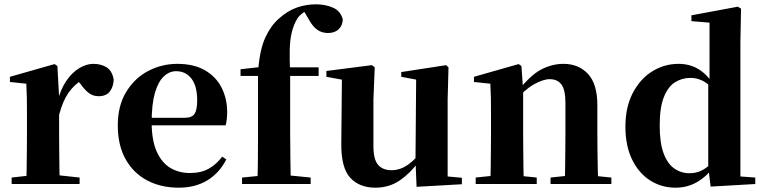

<svg xmlns="http://www.w3.org/2000/svg" viewBox="-20 -853 3547 890"><path d="M34 0V-30L141 -42H239L349 -30V0ZM102 0Q103 -26 103.5 -68Q104 -110 104.5 -156Q105 -202 105 -236V-316Q105 -366 104.5 -397.5Q104 -429 102 -465L26 -473V-497L233 -556L246 -547L254 -404V-403V-236Q254 -202 254.5 -156Q255 -110 255.5 -68Q256 -26 257 0ZM254 -321 218 -383H247Q261 -440 288 -479Q315 -518 348 -537.5Q381 -557 413 -557Q448 -557 474 -541Q500 -525 507 -484Q506 -452 489.5 -429.5Q473 -407 437 -407Q411 -407 391.5 -422Q372 -437 353 -464L330 -491L364 -485Q324 -461 297.5 -423Q271 -385 254 -321Z M809 17Q726 17 662.5 -16.5Q599 -50 562.5 -114.5Q526 -179 526 -272Q526 -363 565 -427Q604 -491 667 -524Q730 -557 802 -557Q878 -557 929.5 -527.5Q981 -498 1007 -447Q1033 -396 1033 -333Q1033 -299 1026 -272H590V-307H836Q870 -307 882 -325.5Q894 -344 894 -388Q894 -454 867.5 -488.5Q841 -523 796 -523Q765 -523 739 -498.5Q713 -474 698 -422Q683 -370 683 -286Q683 -204 706 -151.5Q729 -99 769 -75Q809 -51 860 -51Q913 -51 948.5 -71.5Q984 -92 1010 -127L1029 -114Q997 -51 941 -17Q885 17 809 17Z M1102 0V-30L1214 -41H1310L1420 -30V0ZM1173 0Q1175 -59 1175.5 -118.5Q1176 -178 1176 -236V-501H1095V-532L1228 -547L1176 -519L1177 -531Q1185 -626 1210.5 -680.5Q1236 -735 1273 -767Q1313 -803 1356 -818Q1399 -833 1444 -833Q1488 -833 1523.5 -817.5Q1559 -802 1569 -763Q1568 -735 1550 -717.5Q1532 -700 1500 -700Q1472 -700 1450 -715.5Q1428 -731 1408 -769L1383 -811V-820H1432V-812Q1408 -809 1389 -796.5Q1370 -784 1359 -768Q1342 -741 1333 -705Q1324 -669 1323 -622.5Q1322 -576 1325 -516V-236Q1325 -178 1326 -118.5Q1327 -59 1328 0ZM1251 -501V-541H1457V-501Z M1720 17Q1646 17 1603.5 -29Q1561 -75 1562 -188L1565 -501L1596 -478L1493 -497V-524L1704 -551L1717 -541L1711 -391V-176Q1711 -113 1733 -88.5Q1755 -64 1794 -64Q1836 -64 1872.5 -90.5Q1909 -117 1937 -157L1973 -103H1920Q1883 -51 1833.5 -17Q1784 17 1720 17ZM1911 13 1906 -108V-111L1909 -484L1840 -497V-519L2048 -551L2059 -541L2055 -391V-35L2121 -29V1Z M2185 0V-30L2290 -41H2361L2468 -30V0ZM2253 0Q2254 -26 2254.5 -68Q2255 -110 2255.5 -156Q2256 -202 2256 -236V-316Q2256 -365 2255.5 -397Q2255 -429 2253 -465L2177 -473V-497L2384 -556L2397 -547L2405 -435V-432V-236Q2405 -202 2405.5 -156Q2406 -110 2406.5 -68Q2407 -26 2408 0ZM2532 0V-30L2635 -41H2705L2814 -30V0ZM2598 0Q2599 -26 2599.5 -67.5Q2600 -109 2600.5 -155Q2601 -201 2601 -236V-376Q2601 -437 2582.5 -461.5Q2564 -486 2528 -486Q2498 -486 2455 -462Q2412 -438 2369 -386L2365 -431H2381Q2438 -504 2488 -530.5Q2538 -557 2592 -557Q2662 -557 2705.5 -510.5Q2749 -464 2749 -365V-236Q2749 -201 2749.5 -155Q2750 -109 2751 -67.5Q2752 -26 2753 0Z M3111 17Q3046 17 2993 -17Q2940 -51 2909.5 -114.5Q2879 -178 2879 -266Q2879 -356 2913 -421.5Q2947 -487 3003 -522Q3059 -557 3125 -557Q3177 -557 3217 -533Q3257 -509 3291 -458H3300L3282 -443Q3257 -470 3232 -481Q3207 -492 3181 -492Q3142 -492 3109.5 -472Q3077 -452 3057.5 -403.5Q3038 -355 3038 -271Q3038 -191 3056 -142.5Q3074 -94 3105.5 -72Q3137 -50 3176 -50Q3205 -50 3230 -61.5Q3255 -73 3279 -98L3300 -80H3289Q3256 -35 3211 -9Q3166 17 3111 17ZM3274 12 3263 -79V-81V-464L3269 -476V-748L3185 -755V-782L3400 -822L3415 -813L3412 -655V-35L3481 -30V0Z"/></svg>

Font: Noto Serif TC ExtraLight ExtraBold
Style: Regular
Weight: 800
Version: Version 2.002-H1;hotconv 1.1.0;makeotfexe 2.6.0